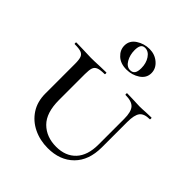

<svg xmlns="http://www.w3.org/2000/svg" viewBox="-199 -833 972 972"><g transform="rotate(45 287.5 -347.0)"><path d="M389 -456Q387 -456 387 -462Q387 -468 389 -468L429 -467Q461 -465 480 -465Q497 -465 525 -467L563 -468Q565 -468 565 -462Q565 -456 563 -456Q523 -456 507.5 -436Q492 -416 492 -365V-184Q492 -91 440 -39Q388 13 301 13Q245 13 198.5 -9.5Q152 -32 124.5 -74Q97 -116 97 -174V-387Q97 -417 91.5 -431Q86 -445 71.5 -450.5Q57 -456 26 -456Q23 -456 23 -462Q23 -468 26 -468L71 -467Q109 -465 132 -465Q156 -465 196 -467L240 -468Q242 -468 242 -462Q242 -456 240 -456Q209 -456 194 -450Q179 -444 174 -429.5Q169 -415 169 -385V-200Q169 -108 212.5 -65Q256 -22 326 -22Q393 -22 431.5 -63Q470 -104 470 -182V-365Q470 -416 452 -436Q434 -456 389 -456ZM208 -629Q208 -665 240 -686Q272 -707 311 -707Q349 -707 376.5 -683.5Q404 -660 404 -627Q404 -592 372.5 -571Q341 -550 301 -550Q259 -550 233.5 -573.5Q208 -597 208 -629ZM350 -609Q350 -644 333 -669.5Q316 -695 291 -695Q275 -695 268 -683.5Q261 -672 261 -649Q261 -615 276.5 -588Q292 -561 317 -561Q334 -561 342 -572.5Q350 -584 350 -609Z"/></g></svg>

Font: Cormorant SC Medium
Style: Regular
Weight: 500
Designer: Christian Thalmann (Catharsis Fonts)
Version: Version 3.000